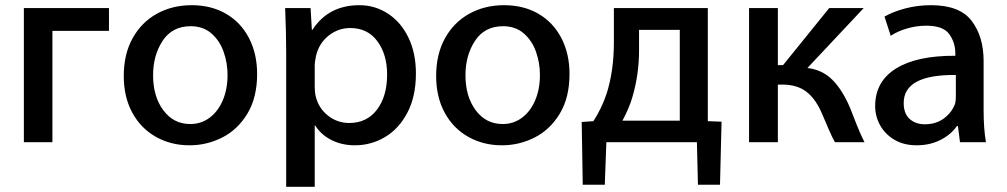

<svg xmlns="http://www.w3.org/2000/svg" viewBox="-20 -520 3883 740"><path d="M182 -401V28H72V-489H400V-401Z M457 -227Q457 -311 491 -372.5Q525 -434 584.5 -467Q644 -500 719 -500Q794 -500 851 -467Q908 -434 939.5 -373.5Q971 -313 971 -235Q971 -144 933.5 -82Q896 -20 836.5 10Q777 40 711 40H710Q639 40 581 7.5Q523 -25 490 -85.5Q457 -146 457 -227ZM857 -232Q857 -277 842 -320Q827 -363 795 -391Q763 -419 715 -419Q644 -419 607 -363Q570 -307 570 -230Q570 -148 609.5 -95Q649 -42 713 -42H714Q755 -42 787.5 -66Q820 -90 838.5 -133Q857 -176 857 -232Z M1079 -489H1177L1182 -405H1184Q1246 -500 1365 -500Q1426 -500 1476 -467Q1526 -434 1554.5 -374.5Q1583 -315 1583 -237Q1583 -148 1550 -85.5Q1517 -23 1463.5 8.5Q1410 40 1348 40Q1298 40 1258 20Q1218 0 1195 -36H1193V200H1083V-318Q1083 -391 1079 -489ZM1197 -148Q1208 -103 1244 -74.5Q1280 -46 1326 -46Q1394 -46 1433 -97.5Q1472 -149 1472 -233Q1472 -310 1434.5 -361Q1397 -412 1330 -412Q1284 -412 1247 -383Q1210 -354 1198 -305Q1193 -280 1193 -270V-185Q1193 -164 1197 -148Z M1661 -227Q1661 -311 1695 -372.5Q1729 -434 1788.5 -467Q1848 -500 1923 -500Q1998 -500 2055 -467Q2112 -434 2143.5 -373.5Q2175 -313 2175 -235Q2175 -144 2137.5 -82Q2100 -20 2040.5 10Q1981 40 1915 40H1914Q1843 40 1785 7.5Q1727 -25 1694 -85.5Q1661 -146 1661 -227ZM2061 -232Q2061 -277 2046 -320Q2031 -363 1999 -391Q1967 -419 1919 -419Q1848 -419 1811 -363Q1774 -307 1774 -230Q1774 -148 1813.5 -95Q1853 -42 1917 -42H1918Q1959 -42 1991.5 -66Q2024 -90 2042.5 -133Q2061 -176 2061 -232Z M2761 -51 2755 192H2670L2666 28H2317L2311 192H2226L2222 -50L2267 -53Q2299 -102 2318 -159Q2346 -247 2346 -357V-489H2708V-53ZM2418 -148Q2405 -103 2379 -55H2600V-405H2443V-326Q2443 -234 2418 -148Z M2998 -269 3176 -489H3309L3092 -258Q3149 -251 3187.5 -213Q3226 -175 3256 -105L3269 -72Q3295 -4 3312 28H3198Q3189 13 3176 -17Q3163 -47 3149 -80Q3124 -139 3088 -166.5Q3052 -194 2995 -194H2978V28H2867V-489H2978V-269Z M3780 28H3680L3672 -34H3668Q3645 -1 3604.5 19.5Q3564 40 3513 40Q3463 40 3427 18.5Q3391 -3 3372 -37.5Q3353 -72 3353 -111Q3353 -206 3433.5 -256Q3514 -306 3662 -305V-314Q3662 -356 3638.5 -388.5Q3615 -421 3550 -421Q3513 -421 3476.5 -410.5Q3440 -400 3413 -382L3389 -456Q3422 -475 3469 -487.5Q3516 -500 3568 -500Q3679 -500 3725 -439.5Q3771 -379 3771 -285V-96Q3771 -23 3780 28ZM3463 -123Q3463 -82 3486 -61.5Q3509 -41 3544 -41Q3588 -41 3618.5 -64Q3649 -87 3661 -120Q3664 -130 3664 -149V-231Q3463 -233 3463 -123Z"/></svg>

Font: Gmarket Sans TTF Medium
Style: Regular
Weight: 500
Designer: Creative Director : Sungho Lee; Art Director : Kiwoong Choi; Project Manager : Sori Yang, Jongwook Yoon; Font Designer :
Foundry: Sandoll Inc.
Version: Version 1.000;hotconv 1.0.109;makeotfexe 2.5.65596